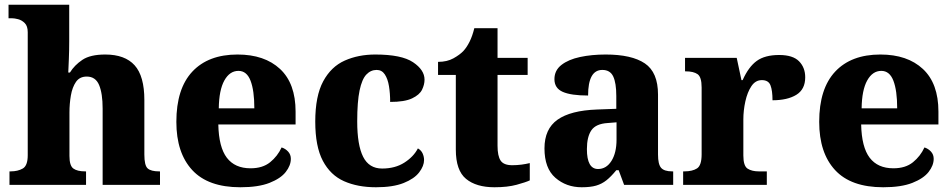

<svg xmlns="http://www.w3.org/2000/svg" viewBox="-20 -780 4018 810"><path d="M20 0V-57H25Q55 -57 76 -69Q97 -81 97 -125V-644Q97 -670 84.5 -682.5Q72 -695 56.5 -699Q41 -703 30 -703H16V-760H272V-606Q272 -568 270.5 -531.5Q269 -495 268 -474H275Q294 -505 327.5 -527.5Q361 -550 424 -550Q507 -550 548 -504.5Q589 -459 589 -358V-128Q589 -82 603 -69.5Q617 -57 651 -57H655V0H413V-322Q413 -386 398 -421.5Q383 -457 346 -457Q316 -457 300.5 -434.5Q285 -412 279 -377Q273 -342 273 -305V-122Q273 -81 289.5 -69Q306 -57 339 -57H343V0Z M994 10Q858 10 791 -62.5Q724 -135 724 -266Q724 -406 791.5 -478Q859 -550 982 -550Q1096 -550 1161.5 -489Q1227 -428 1227 -309V-255H901Q903 -159 937 -114.5Q971 -70 1037 -70Q1088 -70 1119.5 -95.5Q1151 -121 1168 -158Q1184 -153 1195.5 -140.5Q1207 -128 1207 -110Q1207 -82 1185.5 -54.5Q1164 -27 1117 -8.5Q1070 10 994 10ZM1053 -323Q1053 -398 1037 -439.5Q1021 -481 986 -481Q949 -481 926.5 -440.5Q904 -400 903 -323Z M1566 10Q1489 10 1431.5 -15.5Q1374 -41 1342 -101.5Q1310 -162 1310 -267Q1310 -375 1343.5 -437Q1377 -499 1434.5 -524.5Q1492 -550 1563 -550Q1674 -550 1722.5 -517.5Q1771 -485 1771 -444Q1771 -423 1760.5 -401.5Q1750 -380 1718.5 -365Q1687 -350 1626 -350Q1626 -386 1621 -416.5Q1616 -447 1603.5 -466Q1591 -485 1569 -485Q1544 -485 1525.5 -465.5Q1507 -446 1497 -398.5Q1487 -351 1487 -268Q1487 -168 1512 -118.5Q1537 -69 1592 -69Q1647 -69 1686 -94Q1725 -119 1743 -154Q1757 -146 1763 -132.5Q1769 -119 1769 -105Q1769 -80 1748.5 -53Q1728 -26 1683 -8Q1638 10 1566 10Z M2066 10Q1989 10 1946 -25.5Q1903 -61 1903 -149V-464H1828V-519Q1866 -519 1893 -534Q1920 -549 1935 -565Q1949 -580 1961 -604Q1973 -628 1981 -661H2079V-536H2206V-464H2079V-165Q2079 -122 2092 -102.5Q2105 -83 2141 -83Q2161 -83 2180 -85.5Q2199 -88 2215 -92V-19Q2198 -11 2159.5 -0.5Q2121 10 2066 10Z M2434 10Q2369 10 2323 -30Q2277 -70 2277 -154Q2277 -236 2332 -275Q2387 -314 2499 -318L2580 -321V-375Q2580 -430 2567 -457.5Q2554 -485 2521 -485Q2461 -485 2461 -377Q2389 -377 2354 -392.5Q2319 -408 2319 -446Q2319 -483 2348.5 -506Q2378 -529 2427 -539.5Q2476 -550 2535 -550Q2645 -550 2700.5 -512.5Q2756 -475 2756 -381V-128Q2756 -87 2769 -72Q2782 -57 2816 -57H2820V0H2613L2590 -62H2580Q2558 -35 2538.5 -19.5Q2519 -4 2495 3Q2471 10 2434 10ZM2503 -67Q2538 -67 2559.5 -101Q2581 -135 2581 -191V-264L2544 -261Q2494 -258 2475 -230.5Q2456 -203 2456 -151Q2456 -67 2503 -67Z M2862 0V-57H2867Q2901 -57 2920.5 -69.5Q2940 -82 2940 -129V-411Q2940 -455 2923 -467Q2906 -479 2873 -479H2870V-536H3088L3108 -442H3113Q3138 -498 3172.5 -523Q3207 -548 3267 -548Q3325 -548 3351 -521.5Q3377 -495 3377 -454Q3377 -403 3339.5 -380Q3302 -357 3239 -357Q3239 -398 3230.5 -420Q3222 -442 3194 -442Q3167 -442 3150 -416.5Q3133 -391 3124.5 -352.5Q3116 -314 3116 -276V-124Q3116 -80 3134 -68.5Q3152 -57 3181 -57H3215V0Z M3706 10Q3570 10 3503 -62.5Q3436 -135 3436 -266Q3436 -406 3503.5 -478Q3571 -550 3694 -550Q3808 -550 3873.5 -489Q3939 -428 3939 -309V-255H3613Q3615 -159 3649 -114.5Q3683 -70 3749 -70Q3800 -70 3831.5 -95.5Q3863 -121 3880 -158Q3896 -153 3907.5 -140.5Q3919 -128 3919 -110Q3919 -82 3897.5 -54.5Q3876 -27 3829 -8.5Q3782 10 3706 10ZM3765 -323Q3765 -398 3749 -439.5Q3733 -481 3698 -481Q3661 -481 3638.5 -440.5Q3616 -400 3615 -323Z"/></svg>

Font: Noto Serif Devanagari ExtraBold
Style: Regular
Weight: 800
Designer: Universal Thirst, Indian Type Foundry and the Monotype Design Team
Foundry: Monotype Imaging Inc.
Version: Version 2.004; ttfautohint (v1.8.4.7-5d5b)